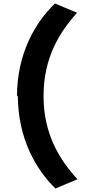

<svg xmlns="http://www.w3.org/2000/svg" viewBox="-20 -913 491 1098"><path d="M82 -368C82 -121 186 57 297 165L423 112C321 1 229 -146 229 -364C229 -582 320 -729 421 -840L294 -893C182 -785 77 -607 77 -360Z"/></svg>

Font: GenEiGothic-pro-Heavy
Style: Bold
Weight: 900
Designer: Ryoko NISHIZUKA (kana & ideographs); Paul D. Hunt (Latin, Greek & Cyrillic); Wenlong ZHANG (bopomofo); Sandoll Communica
Foundry: Adobe Systems Incorporated; o_tamon
Version: Version 1.000.140830